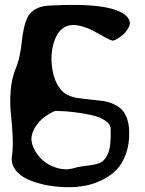

<svg xmlns="http://www.w3.org/2000/svg" viewBox="-20 -781 596 791"><path d="M208 -324.2Q204.6 -323.2 199.2 -320.8Q193.8 -318.4 179.4 -309.8Q165 -301.3 153.1 -290.8Q141.1 -280.3 128.9 -262.9Q116.7 -245.6 111.8 -226.1Q105 -200.7 118.4 -171.6Q131.8 -142.6 156.2 -120.8Q180.7 -99.1 215.3 -88.9Q250 -78.6 282.2 -87.9Q298.3 -92.8 319.1 -95.7Q339.8 -98.6 353.3 -100.3Q366.7 -102.1 381.8 -106.4Q397 -110.8 406 -119.6Q415 -128.4 423.1 -144.3Q431.2 -160.2 434.1 -186.5Q437 -212.9 436 -250Q435.5 -270 411.9 -285.2Q388.2 -300.3 354.7 -307.4Q321.3 -314.5 287.8 -318.6Q254.4 -322.8 231.4 -323.2ZM445.8 -613.8Q439.5 -612.8 416.3 -625.5Q393.1 -638.2 366.9 -652.6Q340.8 -667 308.6 -674.8Q276.4 -682.6 252 -671.9Q218.3 -657.7 202.4 -607.4Q186.5 -557.1 195.1 -499.5Q203.6 -441.9 233.9 -408.2Q245.6 -395 264.9 -387Q284.2 -378.9 305.2 -376.5Q326.2 -374 350.1 -371.1Q374 -368.2 396.2 -366Q418.5 -363.8 439.5 -355.7Q460.4 -347.7 475.8 -335Q491.2 -322.3 501.2 -298.1Q511.2 -273.9 512.2 -240.2Q513.7 -188.5 499 -147.5Q484.4 -106.4 459.7 -81.3Q435.1 -56.2 400.9 -39.6Q366.7 -22.9 332.8 -16.4Q298.8 -9.8 262.2 -9.8Q217.3 -9.8 175.3 -17.6Q133.3 -25.4 97.7 -40.5Q62 -55.7 43 -82Q23.9 -108.4 29.8 -142.1Q34.2 -173.8 32 -221.2Q29.8 -268.6 24.9 -311.8Q20 -355 23.9 -406Q27.8 -457 43.9 -496.1Q54.7 -521.5 61.3 -554.2Q67.9 -586.9 70.3 -613Q72.8 -639.2 78.9 -666.3Q85 -693.4 94.7 -711.9Q104.5 -730.5 126 -743.2Q147.5 -755.9 180.2 -757.8Q442.9 -772.9 502 -713.9Q522 -691.9 511 -669.9Q500 -647.9 479.5 -632.1Q459 -616.2 445.8 -613.8Z"/></svg>

Font: Superheroes Libre
Style: Regular
Weight: 400
Version: Version 001.000